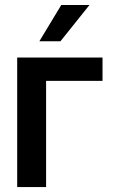

<svg xmlns="http://www.w3.org/2000/svg" viewBox="-20 -763 487 783"><path d="M398.1 -528.4V-433.2H168V0H50.1V-528.4ZM140.6 -594.8 229.8 -742.5H344.8L226.6 -594.8Z"/></svg>

Font: Interface Medium
Style: Regular
Weight: 500
Designer: Rasmus Andersson
Foundry: rsms
Version: Version 1.8